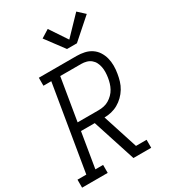

<svg xmlns="http://www.w3.org/2000/svg" viewBox="-244 -1093 1075 1208"><g transform="rotate(-30 293.5 -489.0)"><path d="M-13 0V-58H51L154 -677H97V-735H372Q400 -735 427.5 -729Q455 -723 477.5 -708Q500 -693 514.5 -670.5Q529 -648 536 -621.5Q543 -595 543 -566Q543 -537 538 -509Q534 -484 526.5 -459Q519 -434 505 -411Q491 -388 471.5 -369Q452 -350 429 -337Q406 -324 380.5 -318Q355 -312 330 -312L412 -58H489V0H360L259 -312H159L117 -58H173V0ZM168 -370H321Q340 -370 359 -374Q378 -378 395 -388Q412 -398 426.5 -412.5Q441 -427 450.5 -444.5Q460 -462 465.5 -480.5Q471 -499 474 -518Q477 -537 477.5 -556.5Q478 -576 474.5 -594Q471 -612 463 -628Q455 -644 441 -655.5Q427 -667 409 -672Q391 -677 372 -677H219ZM341 -803 241 -937 299 -973 383 -847 509 -978 559 -932 413 -803Z"/></g></svg>

Font: Iosevka Slab LtExObl
Style: Regular
Weight: 300
Width: 7
Italic angle: -9°
Monospace: yes
Designer: Belleve Invis
Foundry: Belleve Invis
Version: Version 11.1.0; ttfautohint (v1.8.3)